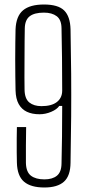

<svg xmlns="http://www.w3.org/2000/svg" viewBox="-20 -825 391 852"><path d="M177 7Q116.5 7 86.5 -18.8Q56.5 -44.5 55 -103Q54.5 -119 54.2 -149.2Q54 -179.5 54.2 -210.8Q54.5 -242 55 -261H96Q95.5 -225 95 -179.8Q94.5 -134.5 95 -102Q96 -61.5 117.5 -45.2Q139 -29 177 -29Q212.5 -29 232.5 -45.2Q252.5 -61.5 253 -99Q254.5 -153 255.2 -219.2Q256 -285.5 256 -355H243Q232.5 -339.5 207.2 -328.8Q182 -318 155 -318Q122.5 -318 99.2 -329Q76 -340 63 -363.2Q50 -386.5 49 -424Q48.5 -449.5 48 -486Q47.5 -522.5 47.5 -562Q47.5 -601.5 48 -636.8Q48.5 -672 49 -695Q51.5 -753.5 82.2 -779.2Q113 -805 175 -805Q238 -805 264.8 -778.5Q291.5 -752 293 -695Q295 -590 295.8 -497Q296.5 -404 295.8 -309Q295 -214 293 -103Q292.5 -44.5 263.8 -18.8Q235 7 177 7ZM164 -354Q208.5 -354 232 -372Q255.5 -390 256 -422Q256 -496.5 255.2 -568Q254.5 -639.5 253 -700Q252.5 -737.5 231.5 -753.2Q210.5 -769 175 -769Q133 -769 112 -753Q91 -737 90 -700Q89.5 -681 89.2 -643Q89 -605 88.8 -561.5Q88.5 -518 88.5 -480.8Q88.5 -443.5 89 -426Q90 -386.5 110.2 -370.2Q130.5 -354 164 -354Z"/></svg>

Font: Big Shoulders Text Thin Thin
Style: Regular
Weight: 250
Version: Version 2.002